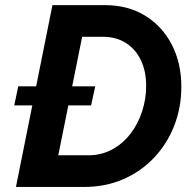

<svg xmlns="http://www.w3.org/2000/svg" viewBox="-20 -740 756 760"><path d="M43.1 0 187.6 -719.7H395.1Q487.4 -719.7 555.4 -677.4Q623.3 -635.1 660.6 -562.2Q697.8 -489.3 697.8 -397.2Q697.8 -314.3 669.5 -242.2Q641.2 -170 589.7 -115.6Q538.2 -61.1 467.7 -30.5Q397.2 0 312.4 0ZM210.7 -125.3H329.4Q381.2 -125.3 423.3 -148.1Q465.5 -170.8 495.7 -209.7Q525.9 -248.6 542.2 -298.1Q558.5 -347.5 558.5 -400.5Q558.5 -456.9 538.2 -500.6Q517.9 -544.3 479.3 -569.3Q440.7 -594.4 385.5 -594.4H305.2ZM36.4 -322.9 52.3 -398.4H357.1L340.6 -322.9Z"/></svg>

Font: Reddit Sans
Style: Italic
Weight: 400
Italic angle: -11.25°
Designer: Stephen Hutchings
Version: Version 1.013